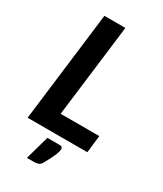

<svg xmlns="http://www.w3.org/2000/svg" viewBox="-206 -726 835 983"><g transform="rotate(30 211.5 -234.0)"><path d="M164.1 -102.1H392.6L380.9 0H27.8L107.4 -648.4H231.4ZM239.7 38.6Q251 38.6 254.2 43.5Q257.3 48.3 257.3 53.2Q257.3 58.6 255.6 66.4Q253.9 74.2 249 86.7Q244.1 99.1 235.6 116.5Q227.1 133.8 213.4 158.2Q205.6 171.4 195.3 175.5Q185.1 179.7 169.9 179.7H127.4L167 38.6Z"/></g></svg>

Font: Carlito
Style: Bold Italic
Weight: 700
Italic angle: -7°
Designer: Lukasz Dziedzic
Foundry: tyPoland Lukasz Dziedzic
Version: Version 1.104